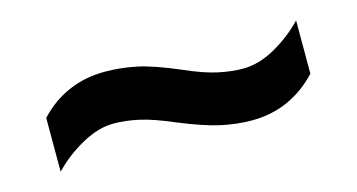

<svg xmlns="http://www.w3.org/2000/svg" viewBox="-35 -525 641 345"><g transform="rotate(-15 286.0 -352.5)"><path d="M269 -308Q232 -324 207 -329.5Q182 -335 160 -335Q132 -335 101 -318Q70 -301 46 -276V-376Q70 -402 101 -415.5Q132 -429 169 -429Q198 -429 227 -423Q256 -417 303 -397Q339 -381 364 -375.5Q389 -370 411 -370Q440 -370 470.5 -387Q501 -404 525 -429V-330Q501 -304 470 -290Q439 -276 402 -276Q374 -276 344.5 -282.5Q315 -289 269 -308Z"/></g></svg>

Font: Noto Sans Cham SemiBold
Style: Regular
Weight: 600
Version: Version 2.002